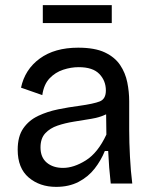

<svg xmlns="http://www.w3.org/2000/svg" viewBox="-20 -716 599 749"><path d="M199 13Q135 13 92 -23.5Q49 -60 49 -132Q49 -184 71 -215.5Q93 -247 129 -264Q165 -281 207 -289.5Q249 -298 288 -303Q346 -311 369.5 -320.5Q393 -330 393 -363Q393 -401 367.5 -427.5Q342 -454 287 -454Q257 -454 226.5 -444Q196 -434 173.5 -410.5Q151 -387 145 -345L62 -374Q77 -445 135 -487.5Q193 -530 285 -530Q350 -530 389 -511.5Q428 -493 448.5 -462.5Q469 -432 476.5 -395Q484 -358 484 -321V-209Q484 -162 487 -104.5Q490 -47 496 0H412Q405 -61 402 -127H389Q374 -90 349 -58Q324 -26 286.5 -6.5Q249 13 199 13ZM226 -61Q268 -61 315 -90.5Q362 -120 395 -191L394 -270Q369 -258 336 -252.5Q303 -247 268.5 -241.5Q234 -236 204.5 -226Q175 -216 156.5 -196Q138 -176 138 -141Q138 -102 162.5 -81.5Q187 -61 226 -61ZM147 -626V-696H416V-626Z"/></svg>

Font: Bricolage Grotesque 10pt
Style: Regular
Weight: 400
Designer: Mathieu Triay
Foundry: Atelier Triay
Version: Version 1.000; ttfautohint (v1.8.4.7-5d5b);gftools[0.9.32]